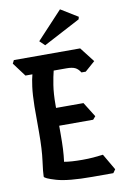

<svg xmlns="http://www.w3.org/2000/svg" viewBox="-91 -892 581 924"><g transform="rotate(-10 199.0 -430.5)"><path d="M284 -20Q165 -20 109 -36.5Q53 -53 53 -62Q53 -82 60.5 -137Q68 -192 68 -275V-402Q69 -460 74 -497.5Q79 -535 85 -556H51L1 -623L9 -639H333L389 -567L340 -524H319Q308 -542 293.5 -549Q279 -556 252 -556H189Q182 -529 175.5 -488Q169 -447 169 -391V-377H303L348 -305L335 -290H169V-250Q169 -207 167.5 -176.5Q166 -146 162 -115Q178 -112 201 -110.5Q224 -109 252 -109Q279 -109 304.5 -111Q330 -113 352 -116L398 -37L386 -20ZM350 -778 170 -683 145 -707 270 -841 353 -790Z"/></g></svg>

Font: Jaini
Style: Regular
Weight: 400
Designer: Maithili Shingre, Girish Dalvi (Devanagari), Taresh Vohra (Latin)
Foundry: Ek Type
Version: Version 2.000; ttfautohint (v1.8.4.7-5d5b)